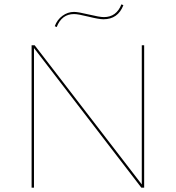

<svg xmlns="http://www.w3.org/2000/svg" viewBox="-20 -867 813 887"><path d="M322 -802Q265 -802 242 -742L233 -746Q244 -776 268.5 -794Q293 -812 322 -812Q341 -812 390.5 -800Q440 -788 460 -788Q518 -788 541 -847L550 -843Q525 -778 458 -778Q437 -778 389 -790Q341 -802 322 -802ZM635 -658H646V0H633L137 -645V0H126V-658H140L635 -15Z"/></svg>

Font: EauTest Hairline
Style: Regular
Weight: 250
Designer: Christian Thalmann (Catharsis Fonts)
Version: Version 0.001;PS 000.001;hotconv 1.0.88;makeotf.lib2.5.64775